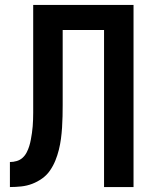

<svg xmlns="http://www.w3.org/2000/svg" viewBox="-20 -755 640 775"><path d="M400 0V-634H233V-331Q233 -309 232.5 -286Q232 -263 230.5 -240Q229 -217 226 -194.5Q223 -172 217.5 -150Q212 -128 203.5 -107Q195 -86 182 -67Q169 -48 150 -34.5Q131 -21 110 -13Q89 -5 66 -2.5Q43 0 20 0V-101Q34 -101 47.5 -105Q61 -109 71 -118Q81 -127 87.5 -139.5Q94 -152 98 -165Q102 -178 104.5 -191.5Q107 -205 109 -218.5Q111 -232 112 -245.5Q113 -259 113.5 -272.5Q114 -286 114 -300Q114 -314 114 -328V-735H519V0Z"/></svg>

Font: R Plex Mono
Style: Bold
Weight: 700
Monospace: yes
Designer: Belleve Invis
Foundry: Belleve Invis
Version: Version 31.8.0